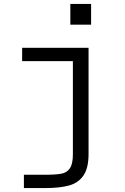

<svg xmlns="http://www.w3.org/2000/svg" viewBox="-20 -760 640 980"><path d="M445 -740V-634H339V-740ZM432 -516V27Q432 97 406.5 135Q381 173 333.5 186.5Q286 200 207 200H102V132H208Q265 132 293.5 126.5Q322 121 337 98.5Q352 76 352 28V-448H93V-516Z"/></svg>

Font: iA Writer Duo V
Style: Regular
Weight: 400
Designer: Mike Abbink, Paul van der Laan, Pieter van Rosmalen, Oliver Reichenstein
Foundry: Information Architects Inc.
Version: Version 2.000